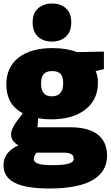

<svg xmlns="http://www.w3.org/2000/svg" viewBox="-24 -829 633 1094"><path d="M257 245Q124 245 60 212.5Q-4 180 -4 113Q-4 37 81 -1Q39 -24 39 -64Q39 -83 53.5 -109.5Q68 -136 106 -183Q12 -234 12 -347Q12 -446 81.5 -500.5Q151 -555 275 -555Q356 -555 415 -532L568 -535V-435L521 -424Q527 -411 530.5 -394.5Q534 -378 534 -358Q534 -261 462.5 -205Q391 -149 268 -149Q230 -149 193 -155L190 -104H374Q478 -104 532 -63Q586 -22 586 58Q586 149 504 197Q422 245 257 245ZM270 -280Q336 -280 336 -354Q336 -392 321 -408Q306 -424 273 -424Q241 -424 225.5 -407.5Q210 -391 210 -354Q210 -280 270 -280ZM273 112Q341 112 368.5 103Q396 94 396 76Q396 56 381 48.5Q366 41 343 41H185Q169 57 169 79Q169 95 193 103.5Q217 112 273 112ZM272 -592Q223 -592 192.5 -620Q162 -648 162 -700Q162 -755 193.5 -782Q225 -809 273 -809Q320 -809 351 -782.5Q382 -756 382 -701Q382 -647 350.5 -619.5Q319 -592 272 -592Z"/></svg>

Font: Bitter Black
Style: Regular
Weight: 900
Designer: Sol Matas, and Bitter project Authors
Foundry: Sol Matas
Version: Version 2.001